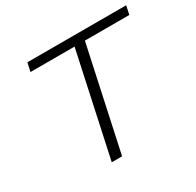

<svg xmlns="http://www.w3.org/2000/svg" viewBox="-144 -819 1001 981"><g transform="rotate(-30 356.5 -329.0)"><path d="M702 -607H440L309 0H248L379 -607H119L130 -658H713Z"/></g></svg>

Font: Ysabeau Infant Semilight
Style: Italic
Weight: 300
Italic angle: -12°
Designer: Christian Thalmann (Catharsis Fonts)
Version: Version 0.003